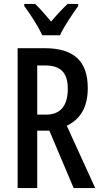

<svg xmlns="http://www.w3.org/2000/svg" viewBox="-20 -960 516 980"><path d="M196 -780H286C307 -825 350 -889 379 -929V-940H325C293 -909 274 -889 241 -850C212 -884 183 -918 159 -940H104V-929C137 -885 176 -823 196 -780ZM208 -714H70V0H170V-293H232L356 0H466L321 -318C396 -355 428 -419 428 -511C428 -646 359 -714 208 -714ZM209 -626C289 -626 326 -590 326 -506C326 -419 287 -375 216 -375H170V-626Z"/></svg>

Font: Noto Sans Devanagari ExtraCondensed Medium
Style: Regular
Weight: 500
Width: 2
Designer: Jelle Bosma - Monotype Design Team
Foundry: Monotype Imaging Inc.
Version: Version 2.004